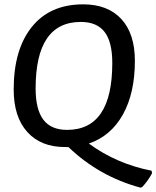

<svg xmlns="http://www.w3.org/2000/svg" viewBox="-20 -669 720 884"><path d="M363 -649Q476 -649 538.5 -581.5Q601 -514 601 -389Q601 -241 546 -142Q491 -43 389 -8Q518 86 678 117L680 129Q661 164 635 192L627 195Q437 144 295 8H279Q168 8 105.5 -61.5Q43 -131 43 -257Q43 -441 126.5 -545Q210 -649 363 -649ZM352 -568Q144 -568 144 -262Q144 -165 179.5 -118Q215 -71 289 -71Q497 -71 497 -379Q497 -476 461.5 -522Q426 -568 352 -568Z"/></svg>

Font: Alegreya Sans Medium
Style: Italic
Weight: 500
Italic angle: -7°
Designer: Juan Pablo del Peral
Foundry: Huerta Tipografica
Version: Version 2.007